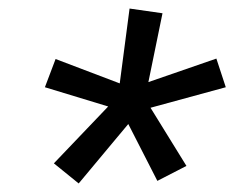

<svg xmlns="http://www.w3.org/2000/svg" viewBox="-20 -796 548 449"><path d="M164 -367 106 -414 233 -547 85 -592 110 -658 260 -601 283 -776 360 -765 327 -604 486 -659 508 -592 332 -544 416 -408 348 -373 280 -506Z"/></svg>

Font: Iosevka Slab
Style: Italic
Weight: 400
Italic angle: -9°
Monospace: yes
Designer: Belleve Invis
Foundry: Belleve Invis
Version: Version 11.1.0; ttfautohint (v1.8.3)